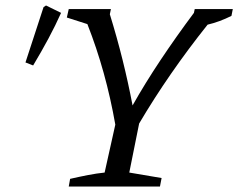

<svg xmlns="http://www.w3.org/2000/svg" viewBox="-20 -681 870 701"><path d="M231 0 236 -28Q271 -36 302 -42Q333 -48 362 -51L401 -226Q367 -420 299 -593L224 -617L231 -648H385L381 -629Q407 -545 427.5 -462.5Q448 -380 464 -296Q509 -376 566 -461.5Q623 -547 688 -634L691 -648H830L825 -623Q781 -601 738 -591Q596 -413 488 -230L452 -51L570 -31L564 0ZM101 -442 73 -453 139 -655 148 -661 203 -634Q183 -589 157 -540.5Q131 -492 101 -442Z"/></svg>

Font: Piazzolla
Style: Italic
Weight: 400
Italic angle: -11.3°
Designer: Juan Pablo del Peral
Foundry: Huerta Tipografica
Version: Version 1.330